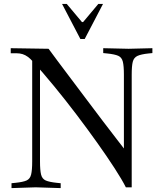

<svg xmlns="http://www.w3.org/2000/svg" viewBox="-20 -960 821 984"><path d="M625 0Q606 -38 567.5 -97.5Q529 -157 478.5 -228Q428 -299 371.5 -373.5Q315 -448 257.5 -518Q200 -588 149 -644Q136 -659 123 -668.5Q110 -678 96 -682.5Q82 -687 65 -687H35V-713L229 -710Q243 -691 273 -650.5Q303 -610 342.5 -558Q382 -506 424.5 -449Q467 -392 507.5 -339Q548 -286 580 -244.5Q612 -203 629 -181L615 -156V-577Q615 -622 609.5 -644Q604 -666 586 -674Q568 -682 529 -686L509 -688V-713L639 -710L761 -713V-688L741 -686Q703 -682 684.5 -673.5Q666 -665 660.5 -643.5Q655 -622 655 -577V0ZM39 4V-21L59 -23Q98 -27 116 -35Q134 -43 139.5 -65.5Q145 -88 145 -133V-659L185 -658V-133Q185 -88 190.5 -65.5Q196 -43 214.5 -35Q233 -27 271 -23L291 -21V4L163 0ZM392 -760 298 -940H322L400 -847H406L484 -940H508L414 -760Z"/></svg>

Font: Baskervville SC
Style: Regular
Weight: 400
Designer: Alexis Faudot, Rémi Forte, Morgane Pierson, Rafael Ribas, Tanguy Vanlaeys, Rosalie Wagner, Thomas Huot-Marchand
Foundry: ANRT
Version: Version 1.100